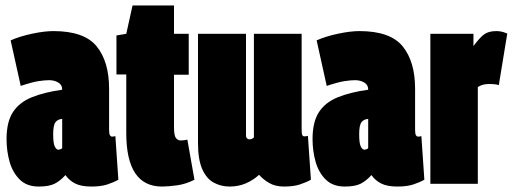

<svg xmlns="http://www.w3.org/2000/svg" viewBox="-20 -674 1881 704"><path d="M4 -164Q4 -227 27.5 -263Q51 -299 97 -317.5Q143 -336 208 -345V-346Q208 -363 193.5 -371.5Q179 -380 160 -380Q144 -380 121 -376.5Q98 -373 56 -359L19 -526Q53 -541 98 -550.5Q143 -560 176 -560Q289 -560 334.5 -504Q380 -448 380 -349V-198Q380 -182 383.5 -177.5Q387 -173 390 -173Q397 -173 403 -175L414 -15Q396 -5 373 2.5Q350 10 315 10Q278 10 256 -1Q234 -12 220 -32Q200 -10 179.5 0Q159 10 122 10Q78 10 52 -16Q26 -42 15 -81.5Q4 -121 4 -164ZM175 -182Q175 -148 181 -136.5Q187 -125 194 -125Q196 -125 201 -126.5Q206 -128 208 -131V-238Q192 -237 183.5 -226Q175 -215 175 -182Z M574 10Q443 10 443 -186V-401H407V-544L443 -550L466 -654H618V-550H672V-400H618V-208Q618 -177 625 -168Q632 -159 642 -159Q655 -159 667 -162L693 -15Q662 1 629.5 5.5Q597 10 574 10Z M822 10Q790 10 763.5 -4.5Q737 -19 721.5 -54Q706 -89 706 -149V-550H882V-179Q882 -169 886.5 -166Q891 -163 894 -163Q904 -163 911 -170V-550H1086V-199Q1086 -183 1088.5 -178.5Q1091 -174 1096 -174Q1103 -174 1109 -176L1120 -15Q1102 -5 1079 2.5Q1056 10 1021 10Q990 10 968 -2.5Q946 -15 930 -33Q908 -13 881 -1.5Q854 10 822 10Z M1126 -164Q1126 -227 1149.5 -263Q1173 -299 1219 -317.5Q1265 -336 1330 -345V-346Q1330 -363 1315.5 -371.5Q1301 -380 1282 -380Q1266 -380 1243 -376.5Q1220 -373 1178 -359L1141 -526Q1175 -541 1220 -550.5Q1265 -560 1298 -560Q1411 -560 1456.5 -504Q1502 -448 1502 -349V-198Q1502 -182 1505.5 -177.5Q1509 -173 1512 -173Q1519 -173 1525 -175L1536 -15Q1518 -5 1495 2.5Q1472 10 1437 10Q1400 10 1378 -1Q1356 -12 1342 -32Q1322 -10 1301.5 0Q1281 10 1244 10Q1200 10 1174 -16Q1148 -42 1137 -81.5Q1126 -121 1126 -164ZM1297 -182Q1297 -148 1303 -136.5Q1309 -125 1316 -125Q1318 -125 1323 -126.5Q1328 -128 1330 -131V-238Q1314 -237 1305.5 -226Q1297 -215 1297 -182Z M1716 -550V-505Q1738 -535 1754.5 -547.5Q1771 -560 1800 -560Q1807 -560 1816.5 -558.5Q1826 -557 1840 -551L1809 -362Q1799 -365 1789 -365.5Q1779 -366 1774 -366Q1763 -366 1753.5 -364Q1744 -362 1732 -355V0H1558V-550Z"/></svg>

Font: Georama ExtraCondensed Black
Style: Regular
Weight: 900
Width: 2
Designer: Jean-Baptiste Levee
Foundry: Production Type
Version: Version 1.000